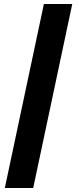

<svg xmlns="http://www.w3.org/2000/svg" viewBox="-20 -720 391 954"><path d="M4 214 198 -700H339L145 214Z"/></svg>

Font: Red Hat Text
Style: Bold Italic
Weight: 700
Italic angle: -12°
Designer: Pentagram / MCKL
Foundry: Pentagram / MCKL
Version: Version 1.003; Red Hat Text Bold Italic